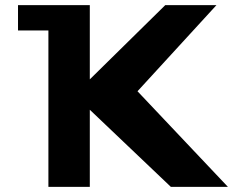

<svg xmlns="http://www.w3.org/2000/svg" viewBox="-20 -721 949 741"><path d="M859.5 0.1 510.7 -368.8 815.3 -701.1H617.7L326.6 -414.7V-701.1H166.8H49.5V-603.4H166.8V0.1H326.6V-297.4L639.3 0.1Z"/></svg>

Font: Hussar
Style: BdSuprExt
Weight: 700
Foundry: Cannot Into Space Fonts
Version: Version 2.00